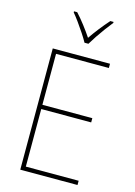

<svg xmlns="http://www.w3.org/2000/svg" viewBox="-139 -1071 766 1092"><g transform="rotate(15 244.0 -525.5)"><path d="M431 -51H94V-765H431V-740H120V-440H414V-415H120V-76H431ZM260 -843Q248 -865 229.5 -893Q211 -921 191.5 -948Q172 -975 156 -994V-1000H175Q200 -973 226 -939Q252 -905 272 -875Q315 -938 370 -1000H389V-994Q372 -973 352 -946Q332 -919 314 -892Q296 -865 283 -843Z"/></g></svg>

Font: Noto Sans Tamil UI SemiCondensed Thin
Style: Regular
Weight: 100
Width: 4
Designer: Jelle Bosma - Monotype Design Team
Foundry: Monotype Imaging Inc.
Version: Version 2.004; ttfautohint (v1.8.4.7-5d5b)